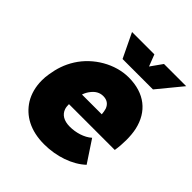

<svg xmlns="http://www.w3.org/2000/svg" viewBox="-195 -826 960 960"><g transform="rotate(45 284.5 -346.0)"><path d="M463 -571 569 -700H412L368 -638L344 -700H186L248 -571ZM301 -145C258 -145 232 -162 222 -191C219 -200 218 -211 218 -222H542C546 -247 548 -272 548 -297C548 -323 546 -348 541 -371C519 -469 448 -528 335 -528C240 -528 142 -471 89 -387C62 -344 49 -302 42 -257C39 -241 38 -225 38 -210C38 -165 49 -125 69 -92C108 -30 175 8 272 8C359 8 443 -21 495 -70L419 -185C389 -158 342 -145 301 -145ZM311 -372C337 -372 355 -360 364 -336C367 -326 369 -315 370 -302H230C235 -317 242 -329 250 -339C266 -360 286 -372 311 -372Z"/></g></svg>

Font: Arthouse Owned Black
Style: Italic
Weight: 900
Italic angle: -10°
Designer: Jeremy Tribby
Foundry: Tribby Type
Version: Version 1.000;PS 001.000;hotconv 1.0.88;makeotf.lib2.5.64775